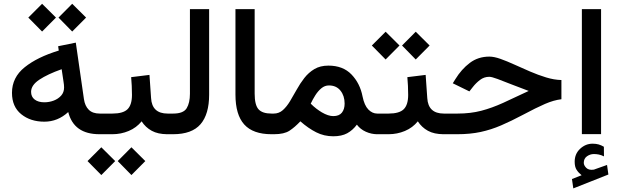

<svg xmlns="http://www.w3.org/2000/svg" viewBox="-20 -727 3347 1040"><path d="M371.1 -706.5 446.3 -631.8 371.1 -556.2 296.9 -631.8ZM208 -706.5 283.2 -631.8 208 -556.2 133.3 -631.8ZM518.6 0Q379.9 0 349.6 -120.1Q293 -67.9 220.2 -67.9Q145 -67.9 95 -108.4Q44.9 -148.9 44.9 -224.1Q44.9 -307.6 113.8 -362.8Q182.6 -418 298.3 -453.1L294.9 -476.6L390.6 -496.1L434.6 -190.4Q439.9 -153.3 460.7 -132.6Q481.4 -111.8 520.5 -111.8H535.6V0ZM327.1 -252.9Q327.1 -267.1 324.2 -283.7L314 -352.1Q237.8 -325.2 193.1 -295.4Q148.4 -265.6 148.4 -229.5Q148.4 -202.6 168 -187.7Q187.5 -172.9 220.2 -172.9Q246.6 -172.9 271 -182.1Q295.4 -191.4 311.3 -209.2Q327.1 -227.1 327.1 -252.9Z M515.1 -111.8H588.9Q647 -111.8 670.9 -135.5Q694.8 -159.2 694.8 -212.9Q694.8 -238.8 693.6 -262.5Q692.4 -286.1 690.4 -309.1L789.6 -321.3L798.3 -195.8Q803.2 -111.8 888.2 -111.8H898.4V0H887.2Q835.4 0 801.8 -18.6Q768.1 -37.1 747.1 -69.8Q719.2 -35.2 677.2 -17.6Q635.3 0 588.9 0H515.1ZM691.9 70.8 767.1 145.5 691.9 221.2 617.7 145.5ZM528.8 70.8 604 145.5 528.8 221.2 454.1 145.5Z M878.9 -111.8H918Q973.6 -111.8 991.2 -140.9Q1008.8 -169.9 1008.8 -219.2V-677.7H1112.8V-214.4Q1112.8 -108.4 1066.2 -54.2Q1019.5 0 917.5 0H878.9Z M1255.4 -677.7H1359.4V-219.7Q1359.4 -158.7 1380.1 -135.3Q1400.9 -111.8 1450.7 -111.8H1462.9V0H1450.7Q1350.6 0 1303 -52.7Q1255.4 -105.5 1255.4 -214.8Z M1464.8 0H1443.4V-111.8H1462.4Q1491.2 -111.8 1512.2 -130.6Q1533.2 -149.4 1551 -179Q1568.8 -208.5 1587.2 -241.7Q1605.5 -274.9 1628.4 -304.4Q1651.4 -334 1682.9 -352.8Q1714.4 -371.6 1758.8 -371.6Q1837.9 -371.6 1884 -323.5Q1930.2 -275.4 1943.8 -204.6Q1953.6 -156.2 1975.1 -134Q1996.6 -111.8 2023.4 -111.8H2036.1V0H2022.9Q1991.7 0 1961.7 -13.4Q1931.6 -26.9 1913.1 -51.8Q1890.6 -21.5 1860.6 -5.1Q1830.6 11.2 1785.2 11.2Q1735.4 11.2 1692.9 -10.3Q1650.4 -31.7 1606.9 -69.8Q1577.1 -38.1 1548.1 -19Q1519 0 1464.8 0ZM1761.7 -264.2Q1739.3 -264.2 1720.9 -249Q1702.6 -233.9 1688.2 -211.2Q1673.8 -188.5 1663.1 -165.5Q1678.7 -149.9 1693.8 -138.4Q1709 -127 1722.7 -118.7Q1757.8 -98.1 1785.2 -98.1Q1816.9 -98.1 1831.8 -116.7Q1846.7 -135.3 1846.7 -166Q1846.7 -208 1824.2 -236.1Q1801.8 -264.2 1761.7 -264.2Z M2231.9 -555.2 2307.1 -480.5 2231.9 -404.8 2157.7 -480.5ZM2068.8 -555.2 2144 -480.5 2068.8 -404.8 1994.1 -480.5ZM2016.6 -111.8H2085Q2143.1 -111.8 2167 -135.5Q2190.9 -159.2 2190.9 -212.9Q2190.9 -238.8 2189.7 -262.5Q2188.5 -286.1 2186.5 -309.1L2285.6 -321.3L2294.4 -195.8Q2299.3 -111.8 2384.3 -111.8H2394.5V0H2383.3Q2331.5 0 2297.9 -18.6Q2264.2 -37.1 2243.2 -69.8Q2215.3 -35.2 2173.3 -17.6Q2131.3 0 2085 0H2016.6Z M2375 -111.8H2458Q2528.8 -111.8 2586.7 -127Q2644.5 -142.1 2705.1 -169.7Q2765.6 -197.3 2843.8 -234.4Q2795.9 -252 2751.7 -269.5Q2707.5 -287.1 2675.3 -299.1Q2643.1 -311 2630.4 -311Q2602.1 -311 2579.8 -293.9Q2557.6 -276.9 2541 -255.4L2522.5 -231.9L2432.6 -275.9L2446.3 -297.9Q2479.5 -352.1 2524.7 -386.2Q2569.8 -420.4 2630.9 -420.4Q2656.2 -420.4 2691.2 -408Q2726.1 -395.5 2766.8 -377Q2807.6 -358.4 2851.3 -339.6Q2895 -320.8 2938.2 -307.6Q2981.4 -294.4 3021 -293.5V-189.5Q2979.5 -184.6 2932.1 -164.1Q2884.8 -143.6 2811.5 -104.5Q2749 -71.3 2694.6 -47.9Q2640.1 -24.4 2583.5 -12.2Q2526.9 0 2456.5 0H2375Z M3130.4 222.2Q3113.8 209 3103.3 192.9Q3092.8 176.8 3092.8 148.9Q3092.8 106.4 3122.3 78.9Q3151.9 51.3 3189.9 51.3Q3208.5 51.3 3222.7 55.4Q3236.8 59.6 3251 67.9L3251.5 120.1Q3236.3 112.3 3222.9 109.9Q3209.5 107.4 3196.8 107.4Q3176.8 107.4 3159.4 119.6Q3142.1 131.8 3142.1 155.3Q3142.6 169.4 3156 182.6Q3169.4 195.8 3196.3 191.9Q3197.3 191.9 3198.5 191.4Q3199.7 190.9 3200.7 190.4L3268.1 166.5L3275.4 218.3L3085.4 293.5L3078.1 242.7ZM3235.8 -677.7V-0.5H3131.8V-677.7Z"/></svg>

Font: Vazirmatn FD Medium
Style: Regular
Weight: 500
Designer: Saber Rastikerdar
Foundry: Saber Rastikerdar
Version: Version 33.003